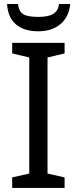

<svg xmlns="http://www.w3.org/2000/svg" viewBox="-20 -925 379 945"><path d="M297.9 0H40V-51.8L124 -70.8V-642.1L40 -662.1V-713.9H297.9V-662.1L213.9 -642.1V-70.8L297.9 -51.8ZM167.5 -771Q98.6 -771 58.8 -804.7Q19 -838.4 14.6 -905.3H68.4Q72.3 -870.6 92.8 -856.2Q113.3 -841.8 169.4 -841.8Q218.8 -841.8 242.7 -857.2Q266.6 -872.6 270.5 -905.3H325.7Q319.3 -841.3 277.3 -806.2Q235.4 -771 167.5 -771Z"/></svg>

Font: Noto Sans Southeast Asian
Style: Regular
Weight: 400
Designer: Monotype Design Team
Foundry: Monotype Imaging Inc.
Version: Version 1.06 uh; ttfautohint (v1.4.1)